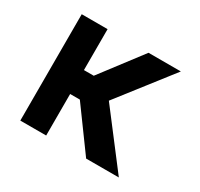

<svg xmlns="http://www.w3.org/2000/svg" viewBox="-118 -679 865 829"><g transform="rotate(30 315.0 -265.0)"><path d="M198.2 -326.2H247.1L402.3 -530.3H563.5L357.4 -265.6L560.5 0H397.5L246.6 -207H198.2V0H69.3V-530.3H198.2Z"/></g></svg>

Font: Pretendard SemiBold
Style: Regular
Weight: 600
Designer: Base glyphs from Inter by Rasmus Andersson; Hangeul glyphs from Noto Sans CJK(Source Han Sans) by Jang Soo-young and Kan
Foundry: Kil Hyung-jin
Version: Version 1.309